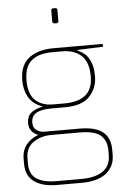

<svg xmlns="http://www.w3.org/2000/svg" viewBox="-64 -804 699 1091"><g transform="rotate(-5 285.5 -258.0)"><path d="M546 70V98Q546 167 496.5 205Q447 243 356 243H216Q134 243 87 209.5Q40 176 40 108V78Q40 30 66.5 -2.5Q93 -35 135 -50Q111 -58 97 -76.5Q83 -95 83 -121Q83 -159 106 -179Q129 -199 175 -208Q118 -228 94.5 -270Q71 -312 71 -364Q71 -453 123.5 -493Q176 -533 263 -533H545V-517L394 -511Q419 -499 437.5 -484.5Q456 -470 470.5 -438Q485 -406 485 -354Q485 -288 441.5 -240.5Q398 -193 300 -193H223Q165 -193 136 -176.5Q107 -160 107 -121Q107 -93 126.5 -79Q146 -65 171 -65H371Q462 -65 504 -31Q546 3 546 70ZM236 -215H298Q461 -215 461 -354Q461 -437 420.5 -474Q380 -511 311 -511H253Q177 -511 136 -476.5Q95 -442 95 -364Q95 -287 132 -251Q169 -215 236 -215ZM524 73Q524 17 490 -13Q456 -43 371 -43H209Q149 -43 105.5 -13Q62 17 62 78V108Q62 169 102 195Q142 221 216 221H356Q437 221 480.5 190.5Q524 160 524 98ZM270 -685V-747Q270 -759 282 -759H293Q305 -759 305 -747V-685Q305 -673 293 -673H282Q277 -673 273.5 -676.5Q270 -680 270 -685Z"/></g></svg>

Font: Exo Thin
Style: Regular
Weight: 250
Designer: Natanael Gama
Foundry: Natanael Gama
Version: Version 1.500; ttfautohint (v1.6)